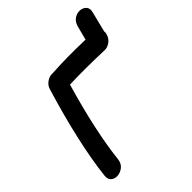

<svg xmlns="http://www.w3.org/2000/svg" viewBox="-232 -1007 1153 1153"><g transform="rotate(-45 344.0 -431.0)"><path d="M42 -56Q39 -26 56 -12Q73 2 98 0Q123 -2 144 -19Q165 -36 169 -68Q193 -285 282 -589Q398 -594 574 -588Q600 -587 622.5 -604.5Q645 -622 651 -648Q655 -659 653 -670L685 -799Q693 -828 678.5 -844Q664 -860 640 -862Q616 -864 593.5 -849.5Q571 -835 562 -803L539 -714Q379 -719 259 -711H257Q231 -713 207.5 -696.5Q184 -680 177 -655Q70 -303 42 -56Z"/></g></svg>

Font: Balsamiq Sans
Style: Bold Italic
Weight: 700
Italic angle: -12°
Designer: Michael Angeles
Foundry: Balsamiq SRL
Version: Version 1.020; ttfautohint (v1.8.4.7-5d5b);gftools[0.9.26]